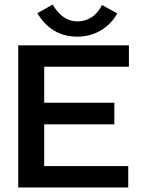

<svg xmlns="http://www.w3.org/2000/svg" viewBox="-20 -823 640 843"><path d="M60 0V-624H546V-530H174V-372H482V-277H174V-94H543V0ZM428 -801 495 -764Q467 -715 421 -688.5Q375 -662 320 -662Q206 -662 144 -765L211 -803Q255 -729 320 -729Q353 -729 381 -746.5Q409 -764 428 -801Z"/></svg>

Font: Inconsolata Expanded Bold
Style: Regular
Weight: 700
Width: 7
Monospace: yes
Designer: Raph Levien, Cyreal, Brenton Simpson
Foundry: Raph Levien, Cyreal, Google
Version: Version 3.001; ttfautohint (v1.8.2.53-6de2)